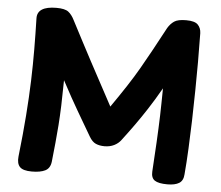

<svg xmlns="http://www.w3.org/2000/svg" viewBox="-54 -832 1046 908"><g transform="rotate(5 469.0 -378.0)"><path d="M219.1 -44.2Q215.3 -12.7 192.2 -1.2Q169.1 10.3 128.8 10.3Q86.8 10.3 71.7 -5.7Q56.6 -21.7 60.1 -54.9Q72.3 -162.7 78.9 -251.3Q85.6 -339.9 88.1 -416.8Q90.6 -493.7 90.2 -565.8Q89.8 -637.9 87.8 -712.7Q86.8 -742 109.6 -756.5Q132.3 -771 177.8 -771Q218.2 -771 234.8 -758.1Q251.4 -745.2 263.9 -719.8Q291.7 -666 315.1 -621.7Q338.4 -577.3 361.4 -534.1Q384.4 -490.8 411.2 -441.4Q437.9 -392.1 472.1 -328.1Q513.1 -387.1 543.3 -433.4Q573.6 -479.8 598.3 -522.7Q623.1 -565.7 649 -613.2Q674.9 -660.8 707.4 -721.4Q719.7 -742 737.2 -754.1Q754.7 -766.2 794.1 -766.2Q834.9 -766.2 849.8 -750.8Q864.8 -735.4 865.6 -711Q866.8 -638.9 866.8 -573.1Q866.8 -507.2 865.8 -440.1Q864.8 -373 862.8 -295Q860.8 -228 857.7 -162.1Q854.6 -96.1 849.6 -39.4Q847.8 -9.1 828.2 2.8Q808.6 14.8 772.7 14.8Q730.3 14.8 712.6 2.8Q694.8 -9.1 696.6 -39.4L704.8 -178Q707 -216 708.1 -246.9Q709.2 -277.8 710.3 -306.1Q711.4 -334.3 711.6 -365.2Q711.7 -396.1 712.7 -435.7Q678.6 -376.1 650.6 -333.3Q622.7 -290.4 596.6 -253.9Q570.6 -217.4 538.8 -175.6Q526.3 -158.6 506.3 -148.7Q486.3 -138.8 460.7 -138.8Q437 -138.8 419.4 -146.6Q401.8 -154.4 388 -178.1Q367 -213.9 350.7 -241.8Q334.3 -269.7 318.9 -296.2Q303.4 -322.8 285.4 -355.1Q267.4 -387.4 243.1 -433.1Q242.3 -364.7 240.6 -313.2Q238.8 -261.8 235.7 -219.4Q232.6 -177 228.5 -135.3Q224.4 -93.7 219.1 -44.2Z"/></g></svg>

Font: Playpen Sans Thai
Style: Regular
Weight: 400
Designer: Sirin Gunkloy, Laura Meseguer, Veronika Burian, José Scaglione
Foundry: TypeTogether
Version: Version 2.000